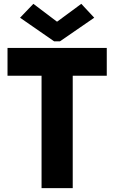

<svg xmlns="http://www.w3.org/2000/svg" viewBox="-20 -966 587 986"><path d="M193.4 -577.1H18.6V-719.7H528.3V-577.1H353.5V0H193.4ZM271.5 -855.5H274.4L397.5 -946.3L463.9 -875L288.1 -753.9H257.8L83 -875L151.4 -946.3Z"/></svg>

Font: Reddit Sans Vanilla ExtraBold
Style: Regular
Weight: 800
Designer: Stephen Hutchings
Foundry: Reddit
Version: Version 1.013